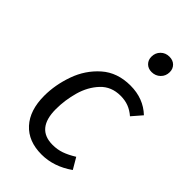

<svg xmlns="http://www.w3.org/2000/svg" viewBox="-237 -854 945 945"><g transform="rotate(45 235.5 -381.0)"><path d="M469 -481 424 -429Q401 -449 376 -458.5Q351 -468 320 -468Q256 -468 216 -425.5Q176 -383 158.5 -321Q141 -259 141 -196Q141 -60 254 -60Q287 -60 315.5 -70Q344 -80 378 -101L412 -43Q334 12 249 12Q157 12 105.5 -44.5Q54 -101 54 -202Q54 -278 81.5 -355.5Q109 -433 168.5 -485.5Q228 -538 319 -538Q409 -538 469 -481ZM291 -711Q291 -738 309 -756Q327 -774 354 -774Q379 -774 394 -759Q409 -744 409 -721Q409 -694 390.5 -676Q372 -658 345 -658Q321 -658 306 -673Q291 -688 291 -711Z"/></g></svg>

Font: Fira Sans Book
Style: Italic
Weight: 350
Italic angle: -8°
Designer: bBox Type GmbH & Carrois Corporate GbR & Edenspiekermann AG
Foundry: bBox Type GmbH & Carrois Corporate GbR & Edenspiekermann AG
Version: Version 4.301